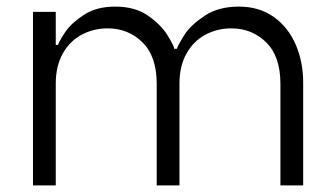

<svg xmlns="http://www.w3.org/2000/svg" viewBox="-20 -562 1011 582"><path d="M80 -526H149V-426H156Q160 -438 177.5 -464.5Q195 -491 233.5 -516.5Q272 -542 329 -542Q390 -542 429.5 -514Q469 -486 488.5 -454Q508 -422 508 -414H516Q521 -428 539.5 -457Q558 -486 600 -514Q642 -542 704 -542Q766 -542 810 -510.5Q854 -479 876.5 -426.5Q899 -374 899 -312V0H830V-308Q830 -391 787 -433.5Q744 -476 681 -476Q639 -476 603 -457Q567 -438 545.5 -400Q524 -362 524 -308V0H455V-308Q455 -391 412 -433.5Q369 -476 306 -476Q264 -476 228 -457Q192 -438 170.5 -400Q149 -362 149 -308V0H80Z"/></svg>

Font: Be Vietnam Light
Style: Regular
Weight: 300
Designer: Gabriel Lam
Foundry: TypeRant
Version: Version 4.000